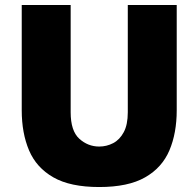

<svg xmlns="http://www.w3.org/2000/svg" viewBox="-20 -743 786 773"><path d="M691.5 -299Q691.5 -207 662 -137.5Q632.5 -68 564.2 -29Q496 10 379.5 10Q263 10 194.8 -29Q126.5 -68 97 -137.5Q67.5 -207 67.5 -299V-723H264.5V-291Q264.5 -216 299.2 -184.5Q334 -153 379.5 -153Q409.5 -153 435.8 -166.8Q462 -180.5 478.2 -210.8Q494.5 -241 494.5 -291V-723H691.5Z"/></svg>

Font: Public Sans Black
Style: Regular
Weight: 900
Designer: The Public Sans Project Authors: Dan O. Williams and USWDS (Libre Franklin designed by Pablo Impallari and Rodrigo Fuenz
Version: Version 1.007